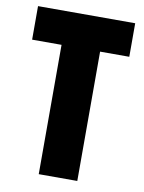

<svg xmlns="http://www.w3.org/2000/svg" viewBox="-82 -865 623 829"><g transform="rotate(10 230.0 -450.0)"><path d="M315 -93H146V-660H17V-807H443V-660H315Z"/></g></svg>

Font: Noto Sans Kannada UI ExtraCondensed Black
Style: Regular
Weight: 900
Width: 2
Designer: Jelle Bosma - Monotype Design Team
Foundry: Monotype Imaging Inc.
Version: Version 2.005; ttfautohint (v1.8.4.7-5d5b)